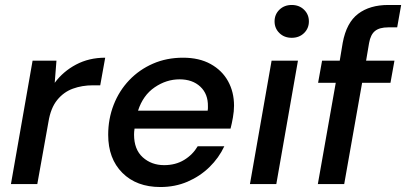

<svg xmlns="http://www.w3.org/2000/svg" viewBox="-20 -740 1633 772"><path d="M24 0 111 -496H207L200 -407Q234 -453 286 -480.5Q338 -508 403 -508L383 -397H354Q310 -397 273 -383.5Q236 -370 210 -338Q184 -306 175 -251L130 0Z M625 12Q529 12 472 -45Q415 -102 415 -198Q415 -262 437 -318.5Q459 -375 499.5 -417.5Q540 -460 595 -484Q650 -508 716 -508Q781 -508 827 -482.5Q873 -457 897 -413.5Q921 -370 921 -315Q921 -293 916.5 -267.5Q912 -242 907 -223H521Q519 -210 519 -199Q519 -139 554 -107.5Q589 -76 640 -76Q686 -76 720.5 -97Q755 -118 775 -152H882Q860 -105 822 -68Q784 -31 734 -9.5Q684 12 625 12ZM702 -421Q649 -421 602 -389Q555 -357 535 -295H815Q816 -300 816 -304Q816 -308 816 -312Q817 -362 785.5 -391.5Q754 -421 702 -421Z M1153 -588Q1123 -588 1103.5 -607Q1084 -626 1084 -654Q1084 -682 1103.5 -701Q1123 -720 1153 -720Q1183 -720 1202.5 -701Q1222 -682 1222 -654Q1222 -626 1202.5 -607Q1183 -588 1153 -588ZM985 0 1072 -496H1178L1091 0Z M1258 0 1330 -407H1259L1275 -496H1346L1358 -568Q1373 -649 1420 -684.5Q1467 -720 1541 -720H1593L1577 -630H1541Q1506 -630 1488 -615.5Q1470 -601 1464 -567L1452 -496H1566L1550 -407H1436L1364 0Z"/></svg>

Font: DeepMind Sans Medium
Style: Italic
Weight: 500
Italic angle: -10°
Designer: Jonny Pinhorn / Modifications: Colophon Foundry
Foundry: Colophon Foundry
Version: Version 1.002; ttfautohint (v1.8.2)